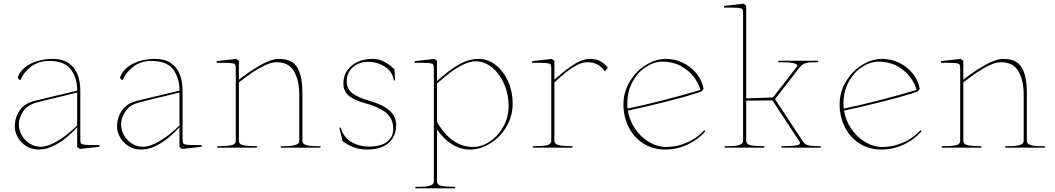

<svg xmlns="http://www.w3.org/2000/svg" viewBox="-20 -800 5717 1040"><path d="M60 -114Q60 -164 87.5 -203Q115 -242 172 -255L398 -309Q399 -375 365 -422.5Q331 -470 246 -470Q188 -470 147.5 -438.5Q107 -407 92 -367L82 -369L76 -381Q87 -412 114.5 -434.5Q142 -457 181.5 -469Q221 -481 266 -481Q320 -481 353 -457.5Q386 -434 400.5 -395.5Q415 -357 415 -308V-46Q415 -28 419.5 -22.5Q424 -17 442.5 -15.5Q461 -14 519 -14L518 -5L412 7L398 -4Q398 -6 398 -6.5Q398 -7 398 -9Q398 -44 398 -60.5Q398 -77 398 -111Q375 -85 343.5 -58Q312 -31 271.5 -10.5Q231 10 190 10Q151 10 121.5 -9Q92 -28 76 -57Q60 -86 60 -114ZM398 -120V-299Q371 -292 357.5 -289Q344 -286 318 -279Q231 -259 180 -245Q127 -231 104.5 -195.5Q82 -160 82 -126Q82 -96 97.5 -68Q113 -40 140.5 -22.5Q168 -5 202 -5Q230 -5 267.5 -23.5Q305 -42 339.5 -69Q374 -96 398 -120Z M614 -114Q614 -164 641.5 -203Q669 -242 726 -255L952 -309Q953 -375 919 -422.5Q885 -470 800 -470Q742 -470 701.5 -438.5Q661 -407 646 -367L636 -369L630 -381Q641 -412 668.5 -434.5Q696 -457 735.5 -469Q775 -481 820 -481Q874 -481 907 -457.5Q940 -434 954.5 -395.5Q969 -357 969 -308V-46Q969 -28 973.5 -22.5Q978 -17 996.5 -15.5Q1015 -14 1073 -14L1072 -5L966 7L952 -4Q952 -6 952 -6.5Q952 -7 952 -9Q952 -44 952 -60.5Q952 -77 952 -111Q929 -85 897.5 -58Q866 -31 825.5 -10.5Q785 10 744 10Q705 10 675.5 -9Q646 -28 630 -57Q614 -86 614 -114ZM952 -120V-299Q925 -292 911.5 -289Q898 -286 872 -279Q785 -259 734 -245Q681 -231 658.5 -195.5Q636 -160 636 -126Q636 -96 651.5 -68Q667 -40 694.5 -22.5Q722 -5 756 -5Q784 -5 821.5 -23.5Q859 -42 893.5 -69Q928 -96 952 -120Z M1257 -428V-38Q1257 -18 1232 -13Q1207 -8 1157 -8V0H1370L1374 -8Q1324 -8 1299 -13Q1274 -18 1274 -38V-354Q1276 -355 1277 -356Q1313 -384 1345 -406Q1377 -428 1413.5 -445.5Q1450 -463 1478 -463Q1544 -463 1572.5 -414Q1601 -365 1601 -286V-38V-36Q1600 -23 1586.5 -17Q1573 -11 1553.5 -9.5Q1534 -8 1501 -8V0H1714L1718 -8H1714Q1683 -8 1663.5 -9.5Q1644 -11 1631 -17.5Q1618 -24 1618 -38V-298Q1618 -389 1590 -435Q1562 -481 1491 -481Q1451 -481 1394 -449Q1337 -417 1281 -374L1274 -368Q1274 -396 1274 -410Q1274 -424 1274 -451V-470L1260 -481L1154 -469L1153 -460Q1211 -460 1229.5 -458.5Q1248 -457 1252.5 -451.5Q1257 -446 1257 -428Z M1846 -28Q1843 -30 1840.5 -31.5Q1838 -33 1836 -35L1818 -108H1826Q1841 -55 1883.5 -30.5Q1926 -6 1981 -6Q2016 -6 2045 -15.5Q2074 -25 2092 -46.5Q2110 -68 2110 -102Q2110 -150 2081 -180Q2052 -210 1988 -232Q1979 -234 1961 -240Q1956 -242 1951 -243Q1911 -255 1887 -269Q1863 -283 1851.5 -302Q1840 -321 1840 -348Q1840 -387 1860.5 -417.5Q1881 -448 1916.5 -464.5Q1952 -481 1996 -481Q2030 -481 2057.5 -467.5Q2085 -454 2105 -435Q2113 -429 2117 -423L2120 -365H2113Q2106 -412 2065 -438.5Q2024 -465 1973 -465Q1924 -465 1891 -435.5Q1858 -406 1858 -360Q1858 -317 1891.5 -293Q1925 -269 1984 -253Q1985 -253 1985 -252.5Q1985 -252 1986 -252Q1995 -250 2003 -247Q2045 -233 2072.5 -214.5Q2100 -196 2113 -173Q2126 -150 2126 -124Q2126 -81 2106.5 -50.5Q2087 -20 2052 -5Q2017 10 1970 10Q1932 10 1902 0Q1872 -10 1846 -28Z M2524 10Q2581 10 2635 -23Q2689 -56 2723 -113.5Q2757 -171 2757 -240Q2757 -303 2732.5 -358.5Q2708 -414 2665.5 -447.5Q2623 -481 2572 -481Q2523 -481 2475 -455.5Q2427 -430 2377 -387Q2362 -374 2347 -361Q2347 -391 2347 -406Q2347 -421 2347 -450V-470L2333 -481L2227 -469L2226 -460Q2284 -460 2302.5 -458.5Q2321 -457 2325.5 -451.5Q2330 -446 2330 -428V182Q2330 196 2316.5 202.5Q2303 209 2283 210.5Q2263 212 2230 212V220H2443L2447 212Q2397 212 2372 207Q2347 202 2347 182V-99Q2370 -66 2397.5 -41.5Q2425 -17 2457 -3.5Q2489 10 2524 10ZM2352 -352Q2390 -385 2420 -408Q2450 -431 2487.5 -449.5Q2525 -468 2557 -468Q2605 -468 2646 -434Q2687 -400 2711 -344.5Q2735 -289 2735 -226Q2735 -166 2707 -115Q2679 -64 2634 -34Q2589 -4 2542 -4Q2501 -4 2465.5 -20.5Q2430 -37 2400.5 -67Q2371 -97 2347 -140V-347Z M2966 -428V-38Q2966 -18 2941 -13Q2916 -8 2866 -8V0H3079L3083 -8H3080Q3032 -8 3007.5 -13.5Q2983 -19 2983 -38V-354Q2988 -358 2992 -362Q3023 -390 3048.5 -410.5Q3074 -431 3104 -447Q3134 -463 3161 -463Q3193 -463 3216.5 -450.5Q3240 -438 3256 -413L3272 -433L3270 -436Q3254 -457 3231 -469Q3208 -481 3174 -481Q3140 -481 3099 -457Q3058 -433 3015 -396Q2999 -382 2983 -368Q2983 -395 2983 -408.5Q2983 -422 2983 -448V-470L2969 -481L2863 -469L2862 -460Q2920 -460 2938.5 -458.5Q2957 -457 2961.5 -451.5Q2966 -446 2966 -428Z M3357 -235Q3357 -301 3391 -358Q3425 -415 3478.5 -448Q3532 -481 3587 -481Q3637 -481 3680.5 -459.5Q3724 -438 3753.5 -401Q3783 -364 3791 -319L3781 -305Q3718 -282 3589 -249.5Q3460 -217 3381 -201Q3389 -149 3419.5 -103.5Q3450 -58 3495 -31Q3540 -4 3588 -4Q3633 -4 3673.5 -17.5Q3714 -31 3744.5 -51.5Q3775 -72 3795 -95L3801 -90Q3785 -70 3755 -47Q3725 -24 3680.5 -7Q3636 10 3584 10Q3516 10 3464.5 -23Q3413 -56 3385 -112Q3357 -168 3357 -235ZM3774 -313Q3764 -350 3737 -385Q3710 -420 3667 -443Q3624 -466 3568 -466Q3521 -466 3474.5 -434.5Q3428 -403 3400.5 -345.5Q3373 -288 3379 -212Q3456 -227 3568.5 -256Q3681 -285 3774 -313Z M4428 -8 4424 0H4213V-8Q4267 -8 4294 -12.5Q4321 -17 4310 -34L4164 -256L4022 -255V-38Q4022 -18 4047 -13Q4072 -8 4122 -8L4118 0H3905V-8Q3938 -8 3958 -9.5Q3978 -11 3991.5 -17.5Q4005 -24 4005 -38V-727Q4005 -745 4000.5 -750.5Q3996 -756 3977.5 -757.5Q3959 -759 3901 -759L3902 -768L4008 -780L4022 -769V-267L4167 -272L4295 -437Q4304 -448 4291.5 -453.5Q4279 -459 4252 -462Q4234 -463 4194 -463L4198 -471H4412V-463Q4378 -463 4364 -462Q4346 -460 4334 -454Q4322 -448 4313 -437L4178 -263L4329 -34Q4341 -16 4362 -12Q4383 -8 4428 -8Z M4528 -235Q4528 -301 4562 -358Q4596 -415 4649.5 -448Q4703 -481 4758 -481Q4808 -481 4851.5 -459.5Q4895 -438 4924.5 -401Q4954 -364 4962 -319L4952 -305Q4889 -282 4760 -249.5Q4631 -217 4552 -201Q4560 -149 4590.5 -103.5Q4621 -58 4666 -31Q4711 -4 4759 -4Q4804 -4 4844.5 -17.5Q4885 -31 4915.5 -51.5Q4946 -72 4966 -95L4972 -90Q4956 -70 4926 -47Q4896 -24 4851.5 -7Q4807 10 4755 10Q4687 10 4635.5 -23Q4584 -56 4556 -112Q4528 -168 4528 -235ZM4945 -313Q4935 -350 4908 -385Q4881 -420 4838 -443Q4795 -466 4739 -466Q4692 -466 4645.5 -434.5Q4599 -403 4571.5 -345.5Q4544 -288 4550 -212Q4627 -227 4739.5 -256Q4852 -285 4945 -313Z M5181 -428V-38Q5181 -18 5156 -13Q5131 -8 5081 -8V0H5294L5298 -8Q5248 -8 5223 -13Q5198 -18 5198 -38V-354Q5200 -355 5201 -356Q5237 -384 5269 -406Q5301 -428 5337.5 -445.5Q5374 -463 5402 -463Q5468 -463 5496.5 -414Q5525 -365 5525 -286V-38V-36Q5524 -23 5510.5 -17Q5497 -11 5477.5 -9.5Q5458 -8 5425 -8V0H5638L5642 -8H5638Q5607 -8 5587.5 -9.5Q5568 -11 5555 -17.5Q5542 -24 5542 -38V-298Q5542 -389 5514 -435Q5486 -481 5415 -481Q5375 -481 5318 -449Q5261 -417 5205 -374L5198 -368Q5198 -396 5198 -410Q5198 -424 5198 -451V-470L5184 -481L5078 -469L5077 -460Q5135 -460 5153.5 -458.5Q5172 -457 5176.5 -451.5Q5181 -446 5181 -428Z"/></svg>

Font: TMT Limkin
Style: Regular
Weight: 400
Designer: Gabriel Drozdov
Version: Version 1.000;Glyphs 3.1.2 (3151)